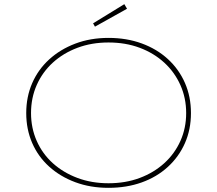

<svg xmlns="http://www.w3.org/2000/svg" viewBox="-20 -892 1043 922"><path d="M501 10Q414 10 341.5 -17Q269 -44 216 -92Q163 -140 134.5 -205.5Q106 -271 106 -349Q106 -427 134.5 -492.5Q163 -558 216 -606.5Q269 -655 341.5 -682.5Q414 -710 501 -710Q588 -710 660.5 -683.5Q733 -657 786 -608.5Q839 -560 868 -494Q897 -428 897 -349Q897 -270 868 -204.5Q839 -139 786 -90.5Q733 -42 660.5 -16Q588 10 501 10ZM501 -12Q583 -12 651 -37.5Q719 -63 769 -108.5Q819 -154 846.5 -215.5Q874 -277 874 -349Q874 -421 846.5 -483Q819 -545 769 -591Q719 -637 651 -662.5Q583 -688 501 -688Q420 -688 352 -662.5Q284 -637 234 -591.5Q184 -546 156.5 -484Q129 -422 129 -349Q129 -277 156.5 -215Q184 -153 234 -108Q284 -63 352 -37.5Q420 -12 501 -12ZM436 -764 427 -780 577 -872 590 -850Z"/></svg>

Font: Lexend Mega Thin
Style: Regular
Weight: 250
Version: Version 1.007